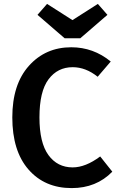

<svg xmlns="http://www.w3.org/2000/svg" viewBox="-20 -948 608 983"><path d="M481 -928 530 -872 391 -752H311L172 -872L221 -928L351 -845ZM345 -706Q458 -706 547 -633L480 -555Q419 -604 352 -604Q275 -604 228.5 -542Q182 -480 182 -347Q182 -217 228 -154Q274 -91 352 -91Q418 -91 493 -147L555 -69Q473 15 347 15Q209 15 126 -80Q43 -175 43 -347Q43 -516 128 -611Q213 -706 345 -706Z"/></svg>

Font: FiraGO Medium
Style: Regular
Weight: 500
Designer: bBox Type
Foundry: bBox Type GmbH
Version: Version 1.001;PS 001.001;hotconv 1.0.88;makeotf.lib2.5.64775